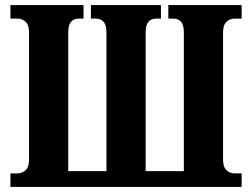

<svg xmlns="http://www.w3.org/2000/svg" viewBox="-20 -734 990 754"><path d="M21 0V-53H47Q67 -53 80.5 -65.5Q94 -78 94 -107V-607Q94 -636 80.5 -648.5Q67 -661 47 -661H21V-714H308V-661H290Q270 -661 259 -648.5Q248 -636 248 -607V-62H398V-607Q398 -636 386.5 -648.5Q375 -661 356 -661H337V-714H612V-661H594Q574 -661 563 -648.5Q552 -636 552 -607V-62H702V-607Q702 -636 691 -648.5Q680 -661 660 -661H641V-714H929V-661H903Q883 -661 869.5 -648.5Q856 -636 856 -607V-107Q856 -78 869.5 -65.5Q883 -53 903 -53H929V0Z"/></svg>

Font: Noto Serif ExtraCondensed ExtraBold
Style: Regular
Weight: 800
Width: 2
Designer: Monotype Design Team
Foundry: Monotype Imaging Inc.
Version: Version 2.013; ttfautohint (v1.8.4.7-5d5b)